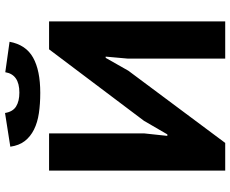

<svg xmlns="http://www.w3.org/2000/svg" viewBox="-96 -819 915 763"><g transform="rotate(-90 361.5 -437.5)"><path d="M510 -386 518 -475H513L462 -385L175 0H65V-700H213V-323L203 -230H209L263 -323L547 -700H658V0H510ZM294 -875Q299 -844 320 -831Q341 -818 375 -818Q447 -818 456 -874L577 -857Q565 -792 514 -763.5Q463 -735 374 -735Q330 -735 293 -740.5Q256 -746 228 -760Q200 -774 182.5 -796.5Q165 -819 160 -854Z"/></g></svg>

Font: PT Sans Caption
Style: Bold
Weight: 700
Designer: A.Korolkova, O.Umpeleva, V.Yefimov
Foundry: ParaType Ltd
Version: Version 2.003W OFL